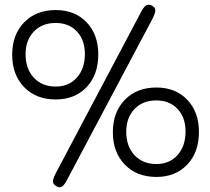

<svg xmlns="http://www.w3.org/2000/svg" viewBox="-20 -729 878 803"><path d="M216 50Q207 45 203.5 38.5Q200 32 202.5 21.5Q205 11 213 -4L570 -679Q578 -694 584.5 -701Q591 -708 599 -709Q607 -710 616 -705Q625 -700 628 -693.5Q631 -687 628.5 -677Q626 -667 618 -651L260 24Q253 38 246 45.5Q239 53 232 54Q225 55 216 50ZM213 -313Q131 -313 81 -364.5Q31 -416 31 -500Q31 -584 81 -635.5Q131 -687 213 -687Q293 -687 342 -636Q391 -585 391 -501Q391 -416 342 -364.5Q293 -313 213 -313ZM213 -367Q268 -367 301.5 -404.5Q335 -442 335 -503Q335 -562 301.5 -597.5Q268 -633 213 -633Q156 -633 121.5 -597Q87 -561 87 -502Q87 -441 121.5 -404Q156 -367 213 -367ZM634 11Q552 11 502 -40.5Q452 -92 452 -176Q452 -260 502 -311.5Q552 -363 634 -363Q714 -363 763 -312Q812 -261 812 -177Q812 -92 763 -40.5Q714 11 634 11ZM634 -43Q689 -43 722.5 -80.5Q756 -118 756 -179Q756 -238 722.5 -273.5Q689 -309 634 -309Q577 -309 542.5 -273Q508 -237 508 -178Q508 -117 542.5 -80Q577 -43 634 -43Z"/></svg>

Font: Fredoka Light Light
Style: Regular
Weight: 300
Version: Version 2.001